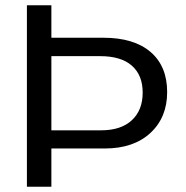

<svg xmlns="http://www.w3.org/2000/svg" viewBox="-20 -708 707 728"><path d="M613.8 -358.9Q613.8 -262.7 550.3 -203.9Q486.8 -145 377 -145H174.8V0H82V-688H174.8V-564.9H372.1Q487.8 -564.9 550.8 -511Q613.8 -457 613.8 -358.9ZM521 -356.9Q521 -422.9 480 -459Q439 -495.1 359.9 -495.1H174.8V-213.9H363.8Q438.5 -213.9 479.7 -252Q521 -290 521 -356.9Z"/></svg>

Font: Libra Sans Modern
Style: Regular
Weight: 400
Foundry: Stefan Peev, Context Ltd
Version: Version 1.000